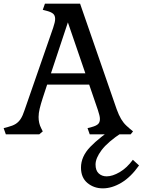

<svg xmlns="http://www.w3.org/2000/svg" viewBox="-36 -738 784 1055"><path d="M-4 0 -16 -34 7 -40Q34 -47 50 -57Q66 -67 77.5 -84.5Q89 -102 99 -133L256 -585Q261 -601 264 -612.5Q267 -624 267 -634Q267 -653 256 -662.5Q245 -672 222 -678L199 -684L211 -718H404L605 -138Q617 -105 629.5 -84Q642 -63 658 -48Q674 -33 695 -16L682 0H457L445 -34L468 -40Q491 -46 502 -55.5Q513 -65 513 -84Q513 -94 510 -105.5Q507 -117 502 -133L454 -273H223L199 -200Q188 -166 182 -141Q176 -116 176 -95Q176 -61 190 -34L199 -16L180 0ZM244 -335H433L337 -615ZM529 297Q480 297 444.5 267.5Q409 238 409 183Q409 122 460 69Q511 16 609 -49L635 -10Q556 42 522.5 86.5Q489 131 489 166Q489 199 506.5 215Q524 231 550 231Q582 231 621.5 208Q661 185 694 140L728 171Q683 235 631 266Q579 297 529 297Z"/></svg>

Font: Gabriela
Style: Regular
Weight: 400
Designer: Eduardo Rodriguez Tunni
Foundry: Eduardo Rodriguez Tunni
Version: Version 2.001;gftools[0.9.26]